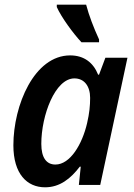

<svg xmlns="http://www.w3.org/2000/svg" viewBox="-20 -788 572 818"><path d="M327 -608H402V-620C379 -670 359 -722 347 -768H222V-758C241 -715 292 -645 327 -608ZM172 10C235 10 281 -27 320 -78H324L316 0H407L523 -542H429L402 -470H398C378 -520 339 -552 279 -552C126 -552 37 -340 37 -169C37 -47 95 10 172 10ZM216 -87C178 -87 156 -116 156 -175C156 -297 215 -454 297 -454C339 -454 364 -421 364 -371C364 -338 361 -306 351 -263C330 -173 279 -87 216 -87Z"/></svg>

Font: Noto Sans SemiCondensed SemiBold
Style: Italic
Weight: 600
Width: 4
Italic angle: -12°
Designer: Monotype Design Team
Foundry: Monotype Imaging Inc.
Version: Version 2.013